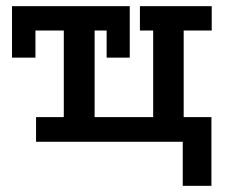

<svg xmlns="http://www.w3.org/2000/svg" viewBox="-20 -460 752 623"><path d="M19 -440H401V-273H326V-361H95V-273H19ZM573 143V0H97V-80H187V-361H97V-440H329V-361H287V-80H477V-361H434V-440H667V-361H576V-80H666V143Z"/></svg>

Font: Podkova SemiBold
Style: Regular
Weight: 600
Designer: Ilya Yudin
Foundry: Cyreal (www.cyreal.org)
Version: Version 2.103